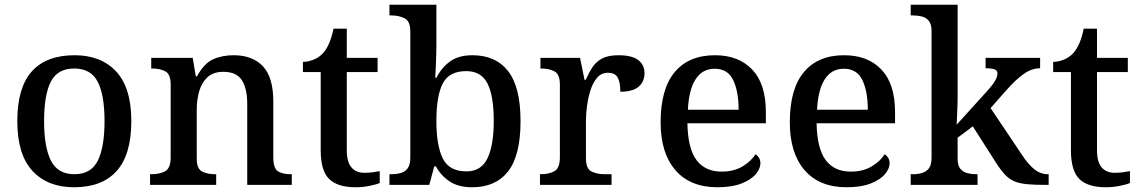

<svg xmlns="http://www.w3.org/2000/svg" viewBox="-20 -780 4810 810"><path d="M292 10Q181 10 117 -59Q53 -128 53 -269Q53 -410 114 -478.5Q175 -547 295 -547Q406 -547 470 -478.5Q534 -410 534 -269Q534 -128 472.5 -59Q411 10 292 10ZM294 -45Q364 -45 392.5 -102Q421 -159 421 -269Q421 -380 392 -435.5Q363 -491 293 -491Q223 -491 194.5 -435.5Q166 -380 166 -269Q166 -159 195 -102Q224 -45 294 -45Z M613 0V-45H619Q653 -45 676.5 -57.5Q700 -70 700 -116V-424Q700 -467 677.5 -479Q655 -491 622 -491H618V-536H793L806 -458H811Q842 -514 880 -530.5Q918 -547 966 -547Q1045 -547 1089 -500.5Q1133 -454 1133 -352V-117Q1133 -70 1152.5 -57.5Q1172 -45 1206 -45H1211V0H1023V-341Q1023 -406 1000.5 -441.5Q978 -477 922 -477Q880 -477 855.5 -454.5Q831 -432 820.5 -395.5Q810 -359 810 -317V-111Q810 -68 832.5 -56.5Q855 -45 888 -45H892V0Z M1479 10Q1405 10 1369 -24.5Q1333 -59 1333 -146V-476H1258V-519Q1279 -519 1302 -528Q1325 -537 1341 -554Q1372 -586 1387 -659H1443V-536H1573V-476H1443V-146Q1443 -97 1462.5 -74Q1482 -51 1517 -51Q1535 -51 1551 -53Q1567 -55 1582 -58V-8Q1569 -2 1540 4Q1511 10 1479 10Z M1972 10Q1914 10 1877 -14.5Q1840 -39 1819 -78H1812L1791 0H1623V-45H1630Q1652 -45 1670.5 -50Q1689 -55 1700 -70Q1711 -85 1711 -116V-647Q1711 -691 1686.5 -703Q1662 -715 1630 -715H1623V-760H1821V-580Q1821 -563 1820 -537.5Q1819 -512 1818 -488Q1817 -464 1816 -452H1821Q1843 -495 1879 -521Q1915 -547 1973 -547Q2071 -547 2123.5 -480Q2176 -413 2176 -269Q2176 -124 2123.5 -57Q2071 10 1972 10ZM1948 -57Q2010 -57 2036.5 -112Q2063 -167 2063 -270Q2063 -376 2036.5 -428Q2010 -480 1947 -480Q1875 -480 1848 -428Q1821 -376 1821 -269Q1821 -166 1848 -111.5Q1875 -57 1948 -57Z M2258 0V-45H2261Q2295 -45 2318.5 -57.5Q2342 -70 2342 -117V-423Q2342 -467 2319 -479Q2296 -491 2263 -491H2260V-536H2427L2446 -443H2451Q2464 -473 2479.5 -496.5Q2495 -520 2520.5 -533.5Q2546 -547 2589 -547Q2645 -547 2672 -527Q2699 -507 2699 -471Q2699 -436 2674.5 -414.5Q2650 -393 2597 -393Q2597 -434 2585.5 -453.5Q2574 -473 2545 -473Q2517 -473 2499 -452Q2481 -431 2471 -399Q2461 -367 2456.5 -333Q2452 -299 2452 -273V-112Q2452 -68 2475.5 -56.5Q2499 -45 2531 -45H2560V0Z M3006 10Q2892 10 2829.5 -62Q2767 -134 2767 -264Q2767 -405 2826.5 -476Q2886 -547 2996 -547Q3096 -547 3153.5 -486.5Q3211 -426 3211 -307V-260H2880Q2882 -153 2918.5 -104.5Q2955 -56 3024 -56Q3076 -56 3112.5 -78Q3149 -100 3167 -129Q3175 -125 3181.5 -115Q3188 -105 3188 -91Q3188 -69 3168.5 -45.5Q3149 -22 3108.5 -6Q3068 10 3006 10ZM3096 -317Q3096 -395 3073 -442.5Q3050 -490 2995 -490Q2943 -490 2914.5 -445.5Q2886 -401 2882 -317Z M3551 10Q3437 10 3374.5 -62Q3312 -134 3312 -264Q3312 -405 3371.5 -476Q3431 -547 3541 -547Q3641 -547 3698.5 -486.5Q3756 -426 3756 -307V-260H3425Q3427 -153 3463.5 -104.5Q3500 -56 3569 -56Q3621 -56 3657.5 -78Q3694 -100 3712 -129Q3720 -125 3726.5 -115Q3733 -105 3733 -91Q3733 -69 3713.5 -45.5Q3694 -22 3653.5 -6Q3613 10 3551 10ZM3641 -317Q3641 -395 3618 -442.5Q3595 -490 3540 -490Q3488 -490 3459.5 -445.5Q3431 -401 3427 -317Z M3822 0V-45H3831Q3851 -45 3869 -50Q3887 -55 3898.5 -69.5Q3910 -84 3910 -115V-649Q3910 -678 3898.5 -692Q3887 -706 3869 -710.5Q3851 -715 3831 -715H3822V-760H4020V-374Q4020 -361 4019.5 -340.5Q4019 -320 4018 -300.5Q4017 -281 4016.5 -267.5Q4016 -254 4016 -254L4141 -392Q4169 -423 4178.5 -440Q4188 -457 4188 -470Q4188 -483 4175.5 -487.5Q4163 -492 4138 -492V-536H4368V-492Q4333 -492 4299.5 -468.5Q4266 -445 4227 -401L4159 -324L4292 -126Q4318 -86 4344 -65.5Q4370 -45 4401 -45H4404V0H4390Q4343 0 4312 -3Q4281 -6 4259.5 -15Q4238 -24 4220 -43Q4202 -62 4181 -95L4084 -247L4020 -199V-111Q4020 -82 4031.5 -68Q4043 -54 4061 -49.5Q4079 -45 4099 -45H4104V0Z M4644 10Q4570 10 4534 -24.5Q4498 -59 4498 -146V-476H4423V-519Q4444 -519 4467 -528Q4490 -537 4506 -554Q4537 -586 4552 -659H4608V-536H4738V-476H4608V-146Q4608 -97 4627.5 -74Q4647 -51 4682 -51Q4700 -51 4716 -53Q4732 -55 4747 -58V-8Q4734 -2 4705 4Q4676 10 4644 10Z"/></svg>

Font: Noto Serif NP Hmong Medium
Style: Regular
Weight: 500
Designer: Dalton Maag Ltd
Foundry: Dalton Maag Ltd
Version: Version 1.001; ttfautohint (v1.8.4.7-5d5b)